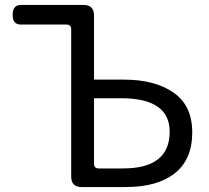

<svg xmlns="http://www.w3.org/2000/svg" viewBox="-20 -754 844 774"><path d="M309 0Q267 0 267 -42V-636Q267 -655 248 -655H64Q31 -655 31 -694Q31 -734 64 -734H317Q359 -734 359 -692V-433H480Q604 -433 679 -381Q755 -329 755 -220Q755 -111 684 -55Q614 0 487 0ZM359 -94Q359 -75 378 -75H476Q664 -75 664 -223Q664 -358 468 -358H359Z"/></svg>

Font: Swei Gothic CJK TC Regular
Style: Regular
Weight: 400
Version: Version 2.129